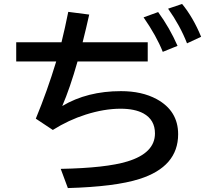

<svg xmlns="http://www.w3.org/2000/svg" viewBox="-20 -894 1040 971"><path d="M62 -680.2H291Q308.6 -751 325.2 -834L431.2 -820.3Q415.5 -750 397.9 -680.2H727.1V-583H372.1Q334 -448.7 294.9 -357.9Q420.9 -433.1 591.8 -433.1Q697.8 -433.1 772.5 -392.6Q880.9 -333.5 880.9 -215.3Q880.9 -50.8 685.1 11.2Q562.5 50.3 323.2 57.1L287.1 -40Q516.1 -44.4 624.5 -77.6Q763.7 -120.1 763.7 -219.2Q763.7 -288.1 705.6 -320.3Q661.6 -344.2 589.8 -344.2Q507.3 -344.2 413.6 -314.5Q327.1 -287.1 247.1 -236.8L161.1 -293.9Q218.8 -433.6 264.2 -583H62ZM803.2 -631.8Q771.5 -711.9 706.1 -806.2L779.8 -833Q837.9 -753.4 877.9 -662.1ZM925.8 -674.8Q891.6 -763.2 830.1 -850.1L900.9 -874Q957 -805.7 997.1 -708Z"/></svg>

Font: FORM UDPGothic
Style: Bold
Weight: 700
Foundry: Pronama LLC
Version: Version 1.051